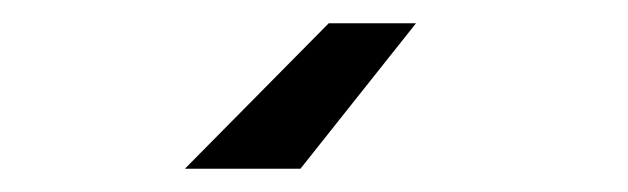

<svg xmlns="http://www.w3.org/2000/svg" viewBox="-20 -20 540 165"><path d="M138.9 125 262.5 0H337.5L238.2 125Z"/></svg>

Font: co2trust
Style: Regular
Weight: 400
Designer: Kristian Moeller
Foundry: Dicotype
Version: Version 1.000